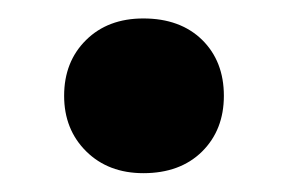

<svg xmlns="http://www.w3.org/2000/svg" viewBox="-20 -177 310 206"><path d="M133.8 8.8Q96.2 8.8 72.5 -14.6Q48.8 -38.1 48.8 -74.2Q48.8 -110.8 72.3 -134Q95.7 -157.2 133.8 -157.2Q173.3 -157.2 196.8 -134.3Q220.2 -111.3 220.2 -74.2Q220.2 -37.6 196.8 -14.4Q173.3 8.8 133.8 8.8Z"/></svg>

Font: Montagu Slab 144pt Medium
Style: Regular
Weight: 500
Designer: Florian Karsten
Foundry: Florian Karsten
Version: Version 1.000